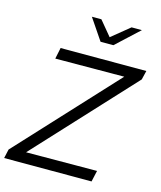

<svg xmlns="http://www.w3.org/2000/svg" viewBox="-149 -1017 930 1112"><g transform="rotate(15 315.5 -461.0)"><path d="M0 0ZM-17 0 -5 -54 533 -635 120 -633 134 -700H648L635 -646L97 -65L522 -67L507 0ZM319 -922 392 -834 500 -922H562L425 -795H348L262 -922Z"/></g></svg>

Font: Rosa Sans Light
Style: Italic
Weight: 300
Italic angle: -12°
Designer: Pentagram / MCKL
Foundry: Pentagram / MCKL
Version: Version 1.005;September 16, 2019;FontCreator 11.5.0.2425 64-